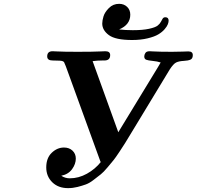

<svg xmlns="http://www.w3.org/2000/svg" viewBox="-20 -951 1017 993"><path d="M219.2 -85Q219.2 -133.8 247.6 -160.9Q275.9 -188 311 -188Q337.9 -188 355 -171.9Q372.1 -155.8 372.1 -130.9Q372.1 -103 353 -76.4Q334 -49.8 296.9 -42Q316.9 -28.8 340.8 -28.8Q386.7 -28.8 429.4 -52.5Q472.2 -76.2 502 -113.8H500L337.9 -560.1Q315.9 -622.1 311.5 -629.2Q307.1 -636.2 289.1 -637.2Q276.9 -638.2 252 -638.2Q224.1 -638.2 224.1 -659.2Q224.1 -686 252 -686Q255.9 -686 272.5 -685.1Q289.1 -684.1 318.1 -683.6Q347.2 -683.1 380.9 -683.1Q418.9 -683.1 451.4 -683.6Q483.9 -684.1 502.4 -685.1Q521 -686 524.9 -686Q549.8 -686 549.8 -666Q549.8 -638.2 520 -638.2H509.8Q483.9 -638.2 459 -634.8L591.8 -267.1L795.9 -602.1L811 -627.9Q793 -633.8 769.5 -636Q746.1 -638.2 736.1 -642.1Q726.1 -646 726.1 -659.2Q726.1 -668 731.9 -677Q737.8 -686 753.9 -686Q756.8 -686 772 -685.1Q787.1 -684.1 813 -683.6Q838.9 -683.1 869.1 -683.1Q896 -683.1 923.1 -684.1Q950.2 -685.1 953.1 -685.1H954.1Q977.1 -685.1 977.1 -666Q977.1 -647.9 965.1 -642.6Q953.1 -637.2 929.4 -636Q905.8 -634.8 891.1 -627.9Q877 -621.1 857.9 -591.8L679.2 -296.9Q676.3 -292 654.1 -255.6Q631.8 -219.2 626.5 -210.2Q621.1 -201.2 599.1 -168Q577.1 -134.8 568.1 -123.8Q559.1 -112.8 537.1 -86.4Q515.1 -60.1 501.5 -49.6Q487.8 -39.1 465.3 -21.5Q442.9 -3.9 423.8 2.9Q404.8 9.8 380.9 15.9Q356.9 22 332 22Q281.2 22 250.2 -8.5Q219.2 -39.1 219.2 -85ZM508.8 -829.1Q508.8 -845.2 515.4 -866.7Q522 -888.2 543.5 -909.7Q564.9 -931.2 596.2 -931.2Q621.1 -931.2 637.5 -915.5Q653.8 -899.9 653.8 -875Q653.8 -823.2 596.2 -798.8Q628.4 -794.9 667 -794.9Q717.8 -794.9 750.5 -802Q783.2 -809.1 795.2 -818.6Q807.1 -828.1 812 -838.1Q816.9 -848.1 821.5 -855Q826.2 -861.8 835 -861.8Q852.1 -861.8 852.1 -844.2Q852.1 -836.4 848.1 -825.7Q844.2 -814.9 831.5 -800Q818.8 -785.2 798.8 -773.2Q778.8 -761.2 743.4 -752.7Q708 -744.1 663.1 -744.1Q577.1 -744.1 543 -769.5Q508.8 -794.9 508.8 -829.1Z"/></svg>

Font: CMU Serif
Style: BoldItalic
Weight: 700
Italic angle: -14.04°
Version: Version 0.7.0